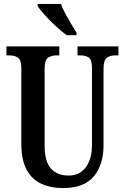

<svg xmlns="http://www.w3.org/2000/svg" viewBox="-20 -951 638 981"><path d="M303 10Q239 10 190.5 -12.5Q142 -35 115.5 -85Q89 -135 89 -217V-603Q89 -645 71.5 -656.5Q54 -668 29 -668H13V-714H283V-668H268Q242 -668 225 -656Q208 -644 208 -599V-210Q208 -124 241 -89Q274 -54 330 -54Q387 -54 418.5 -96.5Q450 -139 450 -211V-603Q450 -645 434 -656.5Q418 -668 391 -668H376V-714H585V-668H569Q543 -668 526 -656Q509 -644 509 -599V-209Q509 -109 459 -49.5Q409 10 303 10ZM321 -771Q296 -789 265 -817.5Q234 -846 208 -875Q182 -904 172 -921V-931H291Q299 -909 313.5 -882Q328 -855 343.5 -829Q359 -803 371 -784V-771Z"/></svg>

Font: Noto Serif Devanagari ExtraCondensed SemiBold
Style: Regular
Weight: 600
Width: 2
Designer: Universal Thirst, Indian Type Foundry and the Monotype Design Team
Foundry: Monotype Imaging Inc.
Version: Version 2.004; ttfautohint (v1.8.4.7-5d5b)